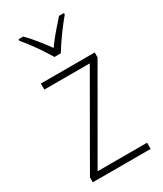

<svg xmlns="http://www.w3.org/2000/svg" viewBox="-192 -837 774 911"><g transform="rotate(-30 194.5 -382.0)"><path d="M353 0H36V-27L306 -496H57V-529H352V-502L82 -34H353ZM176 -606Q163 -628 144.5 -656Q126 -684 106 -710.5Q86 -737 70 -756V-764H96Q121 -739 147 -706.5Q173 -674 194 -645Q215 -675 240.5 -705Q266 -735 292 -764H319V-756Q302 -736 281.5 -709Q261 -682 242.5 -655Q224 -628 211 -606Z"/></g></svg>

Font: Noto Sans Georgian SemiCondensed ExtraLight
Style: Regular
Weight: 200
Width: 4
Designer: Monotype Design Team, Akaki Razmadze
Foundry: Google LLC
Version: Version 2.005; ttfautohint (v1.8.4.7-5d5b)